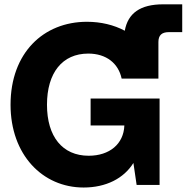

<svg xmlns="http://www.w3.org/2000/svg" viewBox="-20 -838 846 870"><path d="M358.9 11.7C460 11.7 541 -29.3 584.5 -99.6L599.1 0H703.1V-391.6H390.6V-269.5H543.5C540.5 -185.5 476.1 -132.3 381.8 -132.3C262.7 -132.3 192.9 -219.2 192.9 -363.3C192.9 -507.8 262.2 -595.2 379.9 -595.2C461.9 -595.2 516.6 -550.8 531.2 -481.9H697.8V-647.5C697.8 -678.2 712.9 -692.4 745.1 -692.4H805.7V-818.4H719.2C615.7 -818.4 559.6 -778.3 545.4 -698.7C496.1 -725.1 437 -739.3 374 -739.3C177.2 -739.3 27.8 -598.6 27.8 -363.3C27.8 -137.2 172.4 11.7 358.9 11.7Z"/></svg>

Font: Raveo Display
Style: Bold
Weight: 700
Designer: Jakub Foglar, Rasmus Andersson (Inter)
Foundry: Jakubfoglar.com
Version: Version 1.100;Glyphs 3.2.3 (3260)